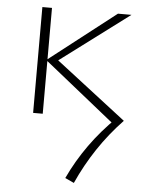

<svg xmlns="http://www.w3.org/2000/svg" viewBox="-53 -505 618 835"><g transform="rotate(5 255.5 -87.0)"><path d="M301 288 262 270Q298 193 348 123Q398 53 462 -9L453 21L135 -234L428 -462H487L168 -223L170 -250L494 0Q433 64 385 136Q337 208 301 288ZM98 0V-462H140V0Z"/></g></svg>

Font: Ysabeau SC ExtraLight
Style: Regular
Weight: 250
Designer: Christian Thalmann (Catharsis Fonts)
Version: Version 2.001;gftools[0.9.30]; featfreeze: smcp